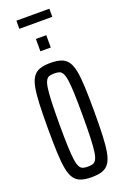

<svg xmlns="http://www.w3.org/2000/svg" viewBox="-186 -1048 723 1112"><g transform="rotate(-20 175.5 -492.5)"><path d="M175 8Q136 8 109.5 -1Q83 -10 67.5 -32.5Q52 -55 44.5 -95Q37 -135 34.5 -196Q32 -257 32 -344Q32 -431 34.5 -492Q37 -553 44.5 -593Q52 -633 67.5 -655.5Q83 -678 109.5 -687Q136 -696 175 -696Q214 -696 240.5 -687Q267 -678 282.5 -655.5Q298 -633 305.5 -593Q313 -553 315.5 -492Q318 -431 318 -344Q318 -257 315.5 -196Q313 -135 305.5 -95Q298 -55 282.5 -32.5Q267 -10 241 -1Q215 8 175 8ZM175 -57Q192 -57 204.5 -60.5Q217 -64 225.5 -78.5Q234 -93 238.5 -123.5Q243 -154 245 -208Q247 -262 247 -344Q247 -426 245 -480Q243 -534 238.5 -564.5Q234 -595 225.5 -609.5Q217 -624 204.5 -627.5Q192 -631 175 -631Q158 -631 145.5 -627.5Q133 -624 124.5 -609.5Q116 -595 111.5 -564.5Q107 -534 105 -480Q103 -426 103 -344Q103 -262 105 -208Q107 -154 111.5 -123.5Q116 -93 124.5 -78.5Q133 -64 145.5 -60.5Q158 -57 175 -57ZM144 -779V-855H208V-779ZM74 -943V-993H277V-943Z"/></g></svg>

Font: Saira UltraCondensed Medium
Style: Regular
Weight: 500
Width: 1
Designer: Hector Gatti with collaboration of the Omnibus-Type team
Foundry: Omnibus-Type
Version: Version 1.101